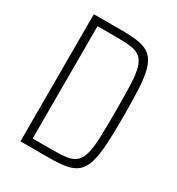

<svg xmlns="http://www.w3.org/2000/svg" viewBox="-166 -794 832 900"><g transform="rotate(30 250.0 -344.0)"><path d="M79 0V-688H235Q290 -688 327 -681Q364 -674 386.5 -654Q409 -634 420.5 -595.5Q432 -557 435.5 -496Q439 -435 439 -344Q439 -253 435.5 -192Q432 -131 420.5 -92.5Q409 -54 386.5 -34Q364 -14 327 -7Q290 0 235 0ZM122 -40H229Q275 -40 306 -44.5Q337 -49 355 -65Q373 -81 382 -113.5Q391 -146 393 -202Q395 -258 395 -344Q395 -430 393 -486Q391 -542 382 -574.5Q373 -607 355 -623Q337 -639 306 -643.5Q275 -648 229 -648H122Z"/></g></svg>

Font: Saira Condensed ExtraLight
Style: Regular
Weight: 250
Width: 3
Designer: Hector Gatti with collaboration of the Omnibus-Type team
Foundry: Omnibus-Type
Version: Version 1.101